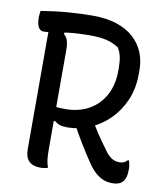

<svg xmlns="http://www.w3.org/2000/svg" viewBox="-83 -790 766 879"><g transform="rotate(10 300.0 -350.0)"><path d="M350 -265Q372 -229 394 -195.5Q416 -162 442 -127Q459 -102 476 -91Q493 -80 513 -80Q525 -80 534 -84Q543 -88 550 -96H556Q559 -85 560.5 -75Q562 -65 562 -53Q562 -33 557.5 -18.5Q553 -4 545 4Q537 12 526 16Q515 20 498 20Q476 20 456.5 12.5Q437 5 418.5 -11.5Q400 -28 382 -55Q353 -98 328 -139.5Q303 -181 280 -224ZM38 -700Q106 -711 165.5 -715.5Q225 -720 279 -720Q343 -720 390.5 -704Q438 -688 469 -659.5Q500 -631 515.5 -593.5Q531 -556 531 -511V-493Q531 -426 507.5 -371.5Q484 -317 444 -277.5Q404 -238 354 -217Q304 -196 251 -196Q229 -196 215.5 -200.5Q202 -205 191 -215L165 -210V-285Q177 -280 190 -278.5Q203 -277 227 -277Q288 -277 335 -302.5Q382 -328 409 -376.5Q436 -425 436 -492V-506Q436 -536 431 -558Q426 -580 415 -597Q387 -615 356 -622Q325 -629 280 -629Q227 -629 184 -624Q141 -619 111.5 -614Q82 -609 68 -609Q52 -609 43.5 -624.5Q35 -640 35 -670Q35 -679 36 -686Q37 -693 38 -700ZM196 2Q187 4 179.5 5.5Q172 7 161 7Q126 7 108 -11Q90 -29 90 -66Q90 -138 90 -210.5Q90 -283 90 -355.5Q90 -428 90 -500.5Q90 -573 90 -645H174L161 -615Q174 -605 179.5 -588Q185 -571 185 -545Q185 -472 185 -395.5Q185 -319 185 -241.5Q185 -164 185 -87Q185 -56 187 -37.5Q189 -19 196 2Z"/></g></svg>

Font: Recursive Casual
Style: Regular
Weight: 400
Version: Version 1.047